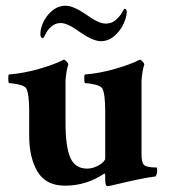

<svg xmlns="http://www.w3.org/2000/svg" viewBox="-20 -644 593 671"><path d="M209 -624Q236.3 -624 280.3 -593.8Q324.2 -561.5 349.6 -561.5Q369.1 -561.5 383.3 -573.2Q397.5 -585 405.3 -598.6Q413.1 -612.3 415 -613.3Q422.9 -613.3 422.9 -601.6Q422.9 -581.1 406.2 -549.8Q375 -500 333 -500Q305.7 -500 261.7 -530.3Q216.8 -563.5 192.4 -563.5Q173.8 -563.5 160.2 -551.8Q146.5 -540 139.6 -525.9Q132.8 -511.7 130.9 -510.7Q121.1 -510.7 121.1 -525.4Q121.1 -547.9 135.7 -575.2Q166 -624 209 -624ZM347.7 -253.9Q347.7 -315.4 337.9 -334Q333 -343.8 311 -348.6Q289.1 -353.5 277.3 -353.5Q274.4 -355.5 274.4 -369.6Q274.4 -383.8 277.3 -383.8Q328.1 -387.7 382.3 -403.3Q436.5 -418.9 468.8 -435.5Q473.6 -434.6 479 -428.2Q484.4 -421.9 484.4 -418.9Q477.5 -399.4 474.6 -363.3V-301.8V-105.5Q474.6 -77.1 482.4 -68.4Q491.2 -58.6 527.3 -58.6Q529.3 -56.6 529.3 -45.9Q529.3 -36.1 523.4 -27.3Q498 -24.4 459 -16.1Q419.9 -7.8 390.1 -0.5Q360.4 6.8 355.5 6.8Q347.7 6.8 347.7 -16.6V-32.2Q347.7 -34.2 346.7 -36.1Q345.7 -38.1 343.8 -37.1Q282.2 4.9 207 4.9Q140.6 4.9 111.3 -43.9Q82 -92.8 82 -169.9V-253.9Q82 -315.4 72.3 -334Q67.4 -343.8 45.4 -348.6Q23.4 -353.5 11.7 -353.5Q8.8 -355.5 8.8 -369.6Q8.8 -383.8 11.7 -383.8Q62.5 -387.7 116.7 -403.3Q170.9 -418.9 203.1 -435.5Q208 -434.6 213.4 -428.2Q218.8 -421.9 218.8 -418.9Q211.9 -399.4 209 -363.3V-301.8V-213.9Q209 -131.8 225.6 -93.3Q242.2 -54.7 285.2 -54.7Q305.7 -54.7 326.7 -67.4Q347.7 -80.1 347.7 -90.8Z"/></svg>

Font: Crimson
Style: Bold
Weight: 700
Version: Version 0.8 ; ttfautohint (v1.00) -l 8 -r 50 -G 200 -x 14 -D